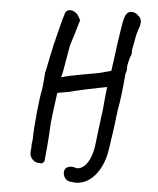

<svg xmlns="http://www.w3.org/2000/svg" viewBox="-61 -766 855 1036"><g transform="rotate(-5 366.5 -248.0)"><path d="M247 164 248 155Q251 141 259.5 134.5Q268 128 284 128Q302 128 315 138Q323 140 328 140Q360 140 389 104.5Q418 69 435 6L453 -54Q464 -87 476 -129Q481 -141 488.5 -168Q496 -195 500 -211Q516 -269 521 -283Q484 -283 412 -280.5Q340 -278 317 -275H250Q237 -236 217.5 -172.5Q198 -109 195 -91Q188 -58 172.5 1Q157 60 149 87L135 97L114 92Q98 88 87.5 73.5Q77 59 77 42Q77 38 79 28Q80 23 83.5 12Q87 1 87 -7L97 -40Q105 -87 131 -179.5Q157 -272 170 -300L182 -342Q185 -351 188 -365Q191 -379 194 -389Q196 -391 208 -423L218 -448Q223 -463 241 -505Q249 -523 249 -526L253 -536Q255 -538 273 -580L312 -667Q316 -676 320 -682Q324 -688 329 -701Q338 -714 353 -714Q365 -714 377 -706Q389 -698 397 -683L407 -655L371 -583Q336 -518 334 -506L300 -412Q291 -384 278 -357Q313 -362 389 -362H447Q495 -362 505 -364L551 -368L581 -462Q591 -497 626 -599Q641 -644 653 -660Q665 -676 683 -676Q693 -676 704 -669.5Q715 -663 720 -654Q733 -641 733 -624Q733 -605 715 -576Q701 -552 684 -502L672 -471Q670 -445 658 -433Q654 -425 647.5 -409.5Q641 -394 638 -386Q638 -377 634.5 -365.5Q631 -354 626 -347Q589 -209 566 -152Q565 -145 560 -131.5Q555 -118 555 -115Q540 -67 540 -66L502 49Q477 126 429.5 172Q382 218 327 218Q306 218 284 210Q267 207 257 194.5Q247 182 247 164Z"/></g></svg>

Font: Caveat
Style: Bold
Weight: 700
Designer: Pablo Impallari
Foundry: Pablo Impallari
Version: Version 1.500; ttfautohint (v1.6)